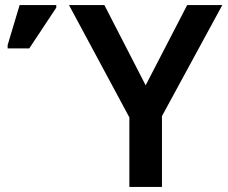

<svg xmlns="http://www.w3.org/2000/svg" viewBox="-20 -734 894 754"><path d="M552 -399 715 -714H853L616 -278V0H488V-273L251 -714H390ZM10 -544V-557L57 -714H201V-704L95 -544Z"/></svg>

Font: Noto Sans SemiBold
Style: Regular
Weight: 600
Designer: Monotype Design Team
Foundry: Monotype Imaging Inc.
Version: Version 2.007